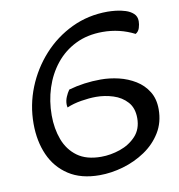

<svg xmlns="http://www.w3.org/2000/svg" viewBox="-83 -813 841 903"><g transform="rotate(-10 337.5 -361.5)"><path d="M320.8 13.7Q232.4 13.7 173.6 -24.7Q114.7 -63 85.4 -128.9Q56.2 -194.8 56.2 -278.3Q56.2 -367.7 89.1 -450Q122.1 -532.2 180.9 -597.2Q239.7 -662.1 318.6 -699.7Q397.5 -737.3 489.7 -737.3Q506.3 -737.3 529.5 -734.9Q552.7 -732.4 575 -725.3Q597.2 -718.3 612.1 -704.6Q627 -690.9 627 -668Q627 -652.8 621.8 -636.2Q616.7 -619.6 602.5 -611.3Q531.7 -647.5 450.7 -647.5Q377.4 -647.5 321 -619.6Q264.6 -591.8 225.8 -543.2Q187 -494.6 167 -432.6Q147 -370.6 147 -302.2Q147 -238.8 166.7 -186Q186.5 -133.3 229.5 -101.8Q272.5 -70.3 342.8 -70.3Q388.2 -70.3 433.8 -85.9Q479.5 -101.6 510.3 -134.8Q541 -168 541 -220.2Q541 -268.6 514.9 -297.6Q488.8 -326.7 448.7 -339.4Q408.7 -352.1 367.2 -352.1Q334.5 -352.1 295.9 -345.7Q257.3 -339.4 227.1 -326.2Q225.1 -333.5 225.1 -341.8Q225.1 -358.9 232.4 -376.5Q239.7 -394 249.5 -407.7Q323.2 -428.7 403.3 -428.7Q445.8 -428.7 488.8 -418.5Q531.7 -408.2 567.9 -386Q604 -363.8 625.7 -328.6Q647.5 -293.5 647.5 -244.1Q647.5 -181.2 617.9 -133.1Q588.4 -85 539.8 -52.2Q491.2 -19.5 433.8 -2.9Q376.5 13.7 320.8 13.7Z"/></g></svg>

Font: Lumanosimo
Style: Regular
Weight: 400
Designer: The DocRepair Project, Eduardo Rodriguez Tunni
Foundry: Google
Version: Version 1.010